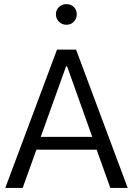

<svg xmlns="http://www.w3.org/2000/svg" viewBox="-20 -919 650 939"><path d="M158.2 -187 90.8 0H5.9L258.8 -676.3H352.1L604.5 0H519.5L452.6 -187ZM303.2 -594.7 179.2 -249.5H431.2L308.1 -594.7ZM253.4 -849.1Q253.4 -870.1 268.3 -884.5Q283.2 -898.9 304.7 -898.9Q326.7 -898.9 341.1 -884.5Q355.5 -870.1 355.5 -849.1Q355.5 -828.1 341.1 -813Q326.7 -797.9 304.7 -797.9Q283.2 -797.9 268.3 -813Q253.4 -828.1 253.4 -849.1Z"/></svg>

Font: Estedad-FD Regular
Style: FD-Regular
Weight: 400
Designer: Amin Abedi
Version: Version 7.3